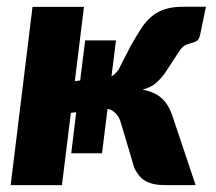

<svg xmlns="http://www.w3.org/2000/svg" viewBox="-20 -538 628 558"><path d="M197.5 -302.5 213 -304 227.5 -420.5H317L304 -316Q309.5 -319 314.2 -323.5Q319 -328 324.5 -335.5L359.5 -404Q376.5 -434 390.8 -455.8Q405 -477.5 422 -491.2Q439 -505 460.8 -511.8Q482.5 -518.5 514.5 -518.5H578.5L562.5 -441Q559.5 -425 553.2 -420.2Q547 -415.5 538.8 -413.5Q530.5 -411.5 520.8 -407.8Q511 -404 501.5 -390L462 -329.5Q454.5 -318.5 447 -310.2Q439.5 -302 431.8 -295.5Q424 -289 414.8 -284.8Q405.5 -280.5 394.5 -277.5Q428.5 -271 448.8 -253.5Q469 -236 481 -201.5L548.5 0H460Q440.5 0 426.2 -3.2Q412 -6.5 401.5 -12.8Q391 -19 383.8 -28.2Q376.5 -37.5 370.5 -49.5L331 -182Q327 -197 316.5 -208.2Q306 -219.5 292.5 -221.5L276.5 -92.5H187L201.5 -212L186 -210L160 0H11L74.5 -518H224Z"/></svg>

Font: Lato Black
Style: Italic
Weight: 900
Italic angle: -7°
Designer: Lukasz Dziedzic
Foundry: tyPoland Lukasz Dziedzic
Version: Version 2.007; 2014-02-27